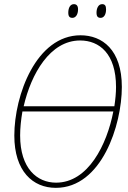

<svg xmlns="http://www.w3.org/2000/svg" viewBox="-20 -894 619 925"><path d="M465 -808C480 -808 491 -823 491 -849C491 -867 485 -874 472 -874C454 -874 445 -854 445 -833C445 -814 452 -808 465 -808ZM329 -808C344 -808 356 -823 356 -849C356 -867 348 -874 336 -874C317 -874 309 -854 309 -833C309 -814 316 -808 329 -808ZM249 11C470 11 567 -292 567 -475C567 -655 472 -724 368 -724C155 -724 49 -436 49 -241C49 -69 138 11 249 11ZM366 -699C459 -699 539 -635 539 -475C539 -447 536 -415 531 -382H94C130 -538 221 -699 366 -699ZM250 -14C159 -14 77 -82 77 -241C77 -277 81 -316 88 -357H526C495 -197 405 -14 250 -14Z"/></svg>

Font: Noto Serif Condensed Thin
Style: Italic
Weight: 100
Width: 3
Italic angle: -12°
Designer: Monotype Design Team
Foundry: Monotype Imaging Inc.
Version: Version 2.013